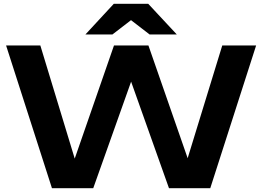

<svg xmlns="http://www.w3.org/2000/svg" viewBox="-20 -989 1378 1009"><path d="M997 -69H939L1148 -750H1326L1085 0H868L632 -664H706L470 0H253L12 -750H192L399 -69L343 -70L579 -750H760ZM578 -969H759L909 -808H766L631 -912H706L571 -808H429Z"/></svg>

Font: Unbounded Medium
Style: Regular
Weight: 500
Designer: Luke Prowse, Jean-Baptiste Morizot, Fátima Lázaro, Florian Runge
Foundry: NaN
Version: Version 1.700